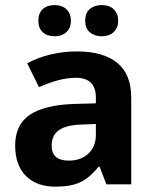

<svg xmlns="http://www.w3.org/2000/svg" viewBox="-20 -718 601 748"><path d="M394.5 0 367.7 -68.8H364.3Q329.1 -24.9 292.2 -7.8Q255.4 9.3 195.8 9.3Q123 9.3 81.1 -32.5Q39.1 -74.2 39.1 -151.4Q39.1 -231.9 95.5 -270.3Q151.9 -308.6 265.6 -313L353.5 -315.4V-337.9Q353.5 -415 274.9 -415Q213.9 -415 131.8 -378.4L85.9 -471.7Q173.8 -517.6 280.3 -517.6Q382.3 -517.6 436.8 -473.1Q491.2 -428.7 491.2 -337.9V0ZM353.5 -234.9 300.3 -232.9Q239.7 -231.4 210.4 -211.4Q181.2 -191.4 181.2 -150.4Q181.2 -92.3 248 -92.3Q295.9 -92.3 324.7 -119.9Q353.5 -147.5 353.5 -193.4ZM129.4 -637.2Q129.4 -666.5 146.5 -682.4Q163.6 -698.2 192.4 -698.2Q222.2 -698.2 239.3 -681.4Q256.3 -664.6 256.3 -637.2Q256.3 -609.9 239.3 -593.3Q222.2 -576.7 192.4 -576.7Q163.6 -576.7 146.5 -592.5Q129.4 -608.4 129.4 -637.2ZM312 -637.2Q312 -668.9 330.6 -683.6Q349.1 -698.2 376 -698.2Q405.8 -698.2 423.1 -681.9Q440.4 -665.5 440.4 -637.2Q440.4 -609.4 422.9 -593Q405.3 -576.7 376 -576.7Q349.1 -576.7 330.6 -591.6Q312 -606.4 312 -637.2Z"/></svg>

Font: Bpm'online Open Sans
Style: Bold
Weight: 700
Foundry: Ascender Corporation
Version: Version 1.10